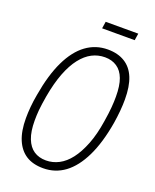

<svg xmlns="http://www.w3.org/2000/svg" viewBox="-155 -920 820 1019"><g transform="rotate(20 255.5 -410.0)"><path d="M215 12Q157 12 118.5 -12.5Q80 -37 59.5 -85.5Q39 -134 39 -207Q39 -237 42 -271Q45 -305 52 -343Q72 -461 110 -540Q148 -619 202 -658.5Q256 -698 324 -698Q381 -698 420.5 -673.5Q460 -649 479.5 -601Q499 -553 499 -479Q499 -449 496 -415Q493 -381 487 -343Q467 -225 428.5 -146Q390 -67 336.5 -27.5Q283 12 215 12ZM215 -32Q253 -32 287.5 -50Q322 -68 350.5 -105Q379 -142 401.5 -199Q424 -256 436 -335Q440 -359 442.5 -379.5Q445 -400 446.5 -417Q448 -434 448.5 -449Q449 -464 449 -477Q449 -539 434.5 -577.5Q420 -616 391.5 -635Q363 -654 324 -654Q285 -654 251 -636.5Q217 -619 188 -582Q159 -545 137 -488Q115 -431 101 -352Q97 -328 94 -307.5Q91 -287 89.5 -270Q88 -253 87.5 -239Q87 -225 87 -211Q87 -149 102.5 -109.5Q118 -70 146.5 -51Q175 -32 215 -32ZM256 -793 262 -832H446L440 -793Z"/></g></svg>

Font: Archivo ExtraCondensed Thin
Style: Italic
Weight: 250
Width: 2
Italic angle: -10°
Designer: Hector Gatti
Foundry: Omnibus-Type
Version: Version 2.001